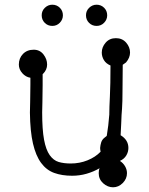

<svg xmlns="http://www.w3.org/2000/svg" viewBox="-20 -757 632 815"><path d="M163 -444 161 -442V-396Q161 -353 160 -324Q159 -295 159 -280Q159 -207 167 -164Q175 -121 191 -98.5Q207 -76 229 -69.5Q251 -63 280 -63Q318 -63 351.5 -76.5Q385 -90 407 -113Q406 -118 405.5 -122Q405 -126 405 -129Q406 -141 409.5 -152.5Q413 -164 423 -172L433 -180L434 -186Q437 -203 439.5 -224.5Q442 -246 444 -271V-275Q444 -299 446.5 -348.5Q449 -398 449 -479Q430 -487 421 -502Q412 -517 412 -534Q412 -557 428.5 -576Q445 -595 472 -595Q499 -595 515.5 -576Q532 -557 532 -534Q532 -512 515 -492L501 -482Q500 -416 500 -370Q500 -324 498 -296L496 -269Q495 -254 494.5 -232.5Q494 -211 492 -183Q525 -163 525 -129Q525 -112 516 -97Q507 -82 489 -74Q503 -65 511 -51Q519 -37 519 -22Q519 2 501 20Q483 38 460 38Q437 38 418 21Q399 4 399 -22Q399 -36 403 -43Q377 -28 347.5 -19.5Q318 -11 286 -11Q243 -11 210 -23Q177 -35 154.5 -65.5Q132 -96 120 -147.5Q108 -199 107 -279Q107 -295 108 -324Q109 -353 109 -398V-427Q89 -430 74.5 -446.5Q60 -463 60 -483Q60 -510 77.5 -528Q95 -546 123 -546Q149 -546 164.5 -526Q180 -506 180 -483Q180 -461 163 -444ZM422 -724Q435 -711 435 -692Q435 -674 422 -660.5Q409 -647 390 -647Q371 -647 358 -660Q345 -673 345 -692Q345 -711 358.5 -724Q372 -737 390 -737Q409 -737 422 -724ZM234 -724Q247 -711 247 -692Q247 -674 234 -660.5Q221 -647 202 -647Q183 -647 170 -660Q157 -673 157 -692Q157 -711 170.5 -724Q184 -737 202 -737Q221 -737 234 -724Z"/></svg>

Font: Nelagoney
Style: Regular
Weight: 400
Designer: Kanati
Foundry: Kanati and Michael Everson
Version: Version 2.000